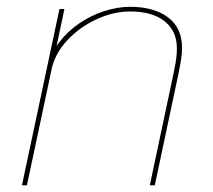

<svg xmlns="http://www.w3.org/2000/svg" viewBox="-20 -558 640 578"><path d="M431 0 503.5 -342Q509 -369.5 510.8 -383.8Q512.5 -398 512.5 -412.5Q512.5 -464.5 475.5 -494Q438.5 -523.5 371.5 -523.5Q322.5 -523.5 271.8 -500.5Q221 -477.5 183 -437.2Q145 -397 134 -345L121 -350.5Q131 -394.5 157 -429Q183 -463.5 218.8 -487.8Q254.5 -512 294.5 -524.8Q334.5 -537.5 372.5 -537.5Q443 -537.5 485.5 -506Q528 -474.5 528 -414Q528 -395.5 524.5 -375Q521 -354.5 518.5 -342L446 0ZM46 0 159 -531H174L61 0Z"/></svg>

Font: Epilogue Thin
Style: Italic
Weight: 250
Italic angle: -12°
Designer: Tyler Finck
Foundry: Etcetera Type Co
Version: Version 2.112